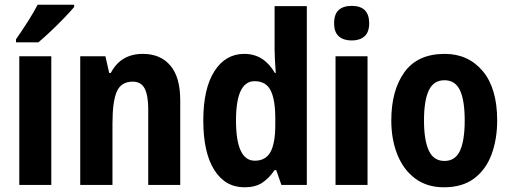

<svg xmlns="http://www.w3.org/2000/svg" viewBox="-20 -786 2173 816"><path d="M198 0H62V-547H198ZM295 -756Q280 -738 253 -710Q226 -682 196.5 -654Q167 -626 143 -606H48V-619Q73 -655 98 -694Q123 -733 140 -766H295Z M587 -557Q662 -557 704 -507.5Q746 -458 746 -360V0H610V-322Q610 -380 595 -409.5Q580 -439 544 -439Q495 -439 476.5 -397Q458 -355 458 -261V0H321V-547H428L444 -476H451Q493 -557 587 -557Z M1019 10Q937 10 890.5 -64Q844 -138 844 -274Q844 -409 891 -483Q938 -557 1018 -557Q1061 -557 1093.5 -536Q1126 -515 1148 -476H1152Q1150 -504 1148.5 -530Q1147 -556 1147 -575V-760H1284V0H1176L1154 -63H1147Q1123 -28 1094 -9Q1065 10 1019 10ZM1063 -103Q1109 -103 1129.5 -140Q1150 -177 1150 -256V-283Q1150 -363 1130 -402Q1110 -441 1062 -441Q983 -441 983 -274Q983 -103 1063 -103Z M1475 -761Q1549 -761 1549 -687Q1549 -649 1529 -631.5Q1509 -614 1475 -614Q1440 -614 1420 -631.5Q1400 -649 1400 -687Q1400 -726 1419.5 -743.5Q1439 -761 1475 -761ZM1542 -547V0H1406V-547Z M2093 -274Q2093 -194 2069 -129.5Q2045 -65 1995 -27.5Q1945 10 1867 10Q1795 10 1745 -27Q1695 -64 1669 -128.5Q1643 -193 1643 -274Q1643 -402 1699 -479.5Q1755 -557 1870 -557Q1970 -557 2031.5 -484Q2093 -411 2093 -274ZM1782 -274Q1782 -190 1802.5 -146Q1823 -102 1869 -102Q1915 -102 1935 -145.5Q1955 -189 1955 -274Q1955 -359 1935 -402Q1915 -445 1869 -445Q1823 -445 1802.5 -402Q1782 -359 1782 -274Z"/></svg>

Font: Noto Sans Myanmar UI Condensed
Style: Bold
Weight: 700
Width: 3
Designer: Monotype Design Team
Foundry: Monotype Imaging Inc.
Version: Version 2.103; ttfautohint (v1.8.4.7-5d5b)